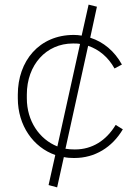

<svg xmlns="http://www.w3.org/2000/svg" viewBox="-20 -677 600 830"><path d="M227 133 256 2C270 5 284 6 298 6H302C390 6 465 -40 511 -118L480 -137C439 -69 378 -31 305 -31H302C288 -31 275 -32 263 -34L361 -479C408 -463 448 -430 475 -381L507 -398C475 -456 427 -496 370 -514L399 -648L363 -657L333 -523C322 -525 310 -526 299 -526C149 -526 57 -413 57 -268V-252C57 -134 124 -40 219 -7L190 123ZM228 -44C150 -75 96 -154 96 -252V-268C96 -397 180 -489 295 -489H298C307 -489 317 -489 326 -487Z"/></svg>

Font: Fixel Text ExtraLight
Style: Regular
Weight: 200
Width: 4
Designer: AlfaBravo + MacPaw
Foundry: Kyrylo Tkachov, Marchela Mozhyna, Serhii Makarenko, Maria Weinstein, Zakhar Kryvoshyya
Version: Version 1.211